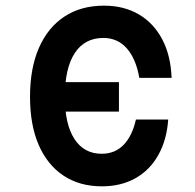

<svg xmlns="http://www.w3.org/2000/svg" viewBox="-20 -641 690 678"><path d="M194 -247V-351H400V-247ZM340 17Q261 17 204 -21Q147 -59 116.5 -129.5Q86 -200 86 -299Q86 -400 117.5 -472Q149 -544 207.5 -582.5Q266 -621 347 -621Q418 -621 470.5 -590Q523 -559 553 -502Q583 -445 586 -366H472Q460 -434 427.5 -470.5Q395 -507 345 -507Q279 -507 244 -453.5Q209 -400 209 -299Q209 -202 243 -150Q277 -98 339 -98Q386 -98 416.5 -129.5Q447 -161 460 -219H574Q569 -147 539 -93.5Q509 -40 458 -11.5Q407 17 340 17Z"/></svg>

Font: Martian Mono SemiCondensed Medium
Style: Regular
Weight: 500
Width: 4
Designer: Roman Shamin
Foundry: Evil Martians
Version: Version 1.000